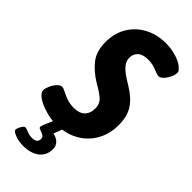

<svg xmlns="http://www.w3.org/2000/svg" viewBox="-298 -756 1017 1017"><g transform="rotate(45 210.0 -248.0)"><path d="M163 8Q130 8 96.5 -1Q63 -10 37 -23Q17 -33 4 -46Q-9 -59 -9 -73Q-9 -85 -0.5 -105Q8 -125 22 -140.5Q36 -156 50 -156Q59 -156 76 -147Q93 -138 117.5 -129Q142 -120 173 -120Q212 -120 233.5 -140.5Q255 -161 255 -200Q255 -235 229 -256.5Q203 -278 168 -297Q110 -332 77 -374.5Q44 -417 44 -486Q44 -553 74.5 -603Q105 -653 157.5 -680.5Q210 -708 277 -708Q311 -708 346 -698.5Q381 -689 404 -673Q412 -667 420.5 -658Q429 -649 429 -640Q429 -624 419.5 -604Q410 -584 396.5 -570Q383 -556 371 -556Q359 -556 331.5 -568Q304 -580 271 -580Q231 -580 211.5 -562.5Q192 -545 192 -516Q192 -493 207 -473.5Q222 -454 245.5 -438Q269 -422 294 -407Q350 -373 377.5 -331.5Q405 -290 405 -225Q405 -156 374.5 -103.5Q344 -51 290 -21.5Q236 8 163 8ZM122 212Q104 212 84 207.5Q64 203 49.5 195Q35 187 35 179Q35 173 39.5 162.5Q44 152 50.5 143Q57 134 63 134Q74 134 90 141.5Q106 149 129 149Q166 149 166 118Q166 104 154 98Q142 92 129.5 88Q117 84 117 76Q117 71 123 55.5Q129 40 151 -10H215L192 52Q218 57 233.5 72.5Q249 88 249 112Q249 159 215 185.5Q181 212 122 212Z"/></g></svg>

Font: Asap Condensed
Style: Bold Italic
Weight: 700
Width: 3
Italic angle: -6°
Designer: Pablo Cosgaya
Foundry: Omnibus-Type
Version: Version 3.001; ttfautohint (v1.8.4.7-5d5b)